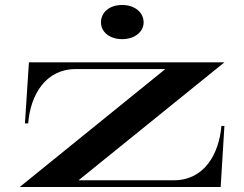

<svg xmlns="http://www.w3.org/2000/svg" viewBox="-20 -750 979 770"><path d="M59 0H865L880 -245H868C858 -130 798 -27 677 -27H295L880 -500H96L80 -255H93C102 -370 163 -473 284 -473H643ZM470 -593C521 -593 556 -623 556 -660C556 -700 521 -730 470 -730C418 -730 385 -700 385 -660C385 -623 418 -593 470 -593Z"/></svg>

Font: Sprat Extended Medium
Style: Regular
Weight: 500
Width: 9
Designer: Ethan Nakache
Foundry: Collletttivo
Version: Version 2.000;Glyphs 3.2 (3217)